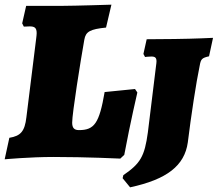

<svg xmlns="http://www.w3.org/2000/svg" viewBox="-40 -672 932 822"><path d="M189 0C331 0 475 7 475 7L492 -9C518 -148 548 -276 548 -276L538 -291L408 -278C385 -144 364 -115 298 -115C278 -115 269 -124 269 -147C269 -187 305 -412 321 -502C327 -537 346 -547 414 -554L437 -652C437 -652 278 -647 231 -647H72L55 -572C57 -567 60 -563 62 -558C62 -558 77 -559 87 -559C108 -559 117 -553 117 -530C117 -524 116 -517 115 -508L73 -170C66 -110 49 -90 0 -82L-20 10C-20 10 88 0 189 0ZM628 -390 593 -105C579 -2 561 28 488 78L485 91L517 130C675 96 750 37 764 -62C778 -176 800 -320 815 -391C820 -420 825 -424 855 -431L872 -510C872 -510 794 -506 707 -505L588 -504L574 -441L581 -428C581 -428 596 -430 608 -430C624 -430 630 -425 630 -409C630 -404 629 -398 628 -390Z"/></svg>

Font: Alegreya SC Black
Style: Italic
Weight: 900
Italic angle: -7°
Designer: Juan Pablo del Peral
Foundry: Huerta Tipografica
Version: Version 2.007;PS 002.007;hotconv 1.0.88;makeotf.lib2.5.64775